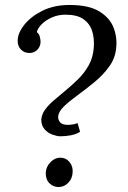

<svg xmlns="http://www.w3.org/2000/svg" viewBox="-20 -736 513 772"><path d="M222 -188Q210 -188 191.5 -194.5Q173 -201 159.5 -216Q146 -231 146 -255Q148 -277 161.5 -295.5Q175 -314 196.5 -332.5Q218 -351 241 -370Q268 -392 293.5 -417Q319 -442 336.5 -473Q354 -504 357 -544Q360 -581 350.5 -611Q341 -641 315.5 -659Q290 -677 243 -677Q214 -677 189 -666Q164 -655 148 -639Q132 -623 128 -607Q137 -600 140 -588.5Q143 -577 143 -568Q143 -556 137.5 -546Q132 -536 122 -529.5Q112 -523 98 -523Q78 -523 64.5 -536.5Q51 -550 51 -572Q51 -602 77 -635.5Q103 -669 150 -692.5Q197 -716 260 -716Q337 -716 379.5 -690Q422 -664 437 -624Q452 -584 447 -542Q443 -501 418.5 -467.5Q394 -434 360 -406Q326 -378 293 -354Q260 -330 237.5 -308.5Q215 -287 214 -267Q213 -255 221.5 -244.5Q230 -234 253 -234Q261 -234 271.5 -235.5Q282 -237 292 -241L302 -206Q286 -196 265 -192Q244 -188 222 -188ZM215 16Q194 16 178.5 0.5Q163 -15 164 -43Q166 -67 183.5 -84.5Q201 -102 222 -102Q245 -102 259.5 -84.5Q274 -67 272 -43Q271 -18 254.5 -1Q238 16 215 16Z"/></svg>

Font: Lora Italic
Style: Italic
Weight: 400
Italic angle: -3°
Designer: Olga Karpushina, Alexei Vanyashin (Cyrillic)
Foundry: Cyreal
Version: Version 2.210; ttfautohint (v1.8.1.43-b0c9)